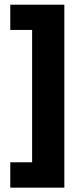

<svg xmlns="http://www.w3.org/2000/svg" viewBox="-20 -696 360 840"><path d="M25 125H261.5V-675.5H25V-565H120.5V14H25Z"/></svg>

Font: Anek Kannada
Style: Bold
Weight: 700
Version: Version 1.003